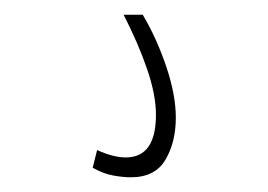

<svg xmlns="http://www.w3.org/2000/svg" viewBox="-20 -21 364 261"><path d="M112 183Q134 193 151 193Q192 193 192 135Q192 108 180 73Q168 38 148 -1H174Q193 31 206 69.5Q219 108 219 139Q219 172 205 196Q191 220 158 220Q147 220 133.5 217.5Q120 215 106 207Z"/></svg>

Font: Georama Condensed ExtraLight
Style: Regular
Weight: 200
Width: 3
Designer: Jean-Baptiste Levee
Foundry: Production Type
Version: Version 1.000